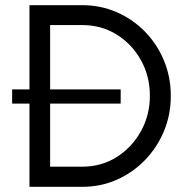

<svg xmlns="http://www.w3.org/2000/svg" viewBox="-20 -723 721 743"><path d="M641 -352Q641 -279 614.5 -215.5Q588 -152 541 -103.5Q494 -55 432 -27.5Q370 0 298 0H94V-703H298Q370 -703 432.5 -675.5Q495 -648 542 -599.5Q589 -551 615 -487.5Q641 -424 641 -352ZM560 -352Q560 -428 525.5 -490Q491 -552 432 -589Q373 -626 298 -626H174V-78H298Q373 -78 432 -115.5Q491 -153 525.5 -215.5Q560 -278 560 -352ZM447 -322H27V-377H447Z"/></svg>

Font: Kulim Park
Style: Regular
Weight: 400
Designer: Noponies / Dale Sattler
Foundry: Noponies
Version: Version 1.000; ttfautohint (v1.8.3)